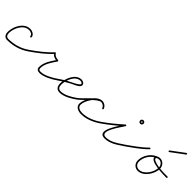

<svg xmlns="http://www.w3.org/2000/svg" viewBox="141 -1351 2194 2194"><g transform="rotate(45 1238.0 -253.5)"><path d="M242.5 -207C242.5 -207 242.5 -207 242.5 -207C242.5 -243.6 199.6 -264.8 168.2 -265.5C102.8 -267 59 -221.2 31.5 -166.2C6.4 -116.1 -23.6 12.5 69 12.5C164.3 12.5 255.4 -14.2 333.5 -69.2C337.8 -72.3 338.8 -78.2 335.8 -82.5C332.7 -86.8 326.8 -87.8 322.5 -84.8C322.5 -84.8 322.5 -84.8 322.5 -84.8C247.6 -32 160.4 -6.5 69 -6.5C-3.7 -6.5 30.6 -121.9 48.5 -157.8C72.6 -205.9 110 -247.8 167.8 -246.5C188.2 -246 223.5 -232.5 223.5 -207C223.5 -201.8 227.8 -197.5 233 -197.5C238.2 -197.5 242.5 -201.8 242.5 -207Z M320.2 -71.6C323.2 -67.3 329.1 -66.2 333.4 -69.2C414 -125.2 501.5 -190.5 567.1 -263.7C568.9 -265.7 564.4 -267.5 559.7 -268.2C555.1 -268.8 550.2 -268.3 551.5 -265.8C567.4 -233.3 606.6 -220.3 640.5 -218.5C643.7 -218.3 642.7 -223.4 640.5 -227.7C638.3 -232.1 634.8 -235.9 633.1 -233.2C591.4 -170.2 542.7 -106.4 542.7 -27.1C542.7 6 566.2 17.4 596.1 17.4C660.6 17.4 750.5 -32.7 801.5 -69.3C805.8 -72.3 806.8 -78.3 803.7 -82.5C800.7 -86.8 794.7 -87.8 790.5 -84.7C790.5 -84.7 790.5 -84.7 790.5 -84.7C742.9 -50.6 656.2 -1.6 596.1 -1.6C576.8 -1.6 561.7 -5.2 561.7 -27.1C561.7 -101.9 609.6 -163.2 648.9 -222.8C650.7 -225.4 650.4 -229 648.9 -232C647.4 -235 644.7 -237.3 641.5 -237.5C614.9 -238.9 581.2 -248.3 568.5 -274.2C567.3 -276.7 564.3 -278.3 561.2 -278.7C558.1 -279.1 554.8 -278.4 552.9 -276.3C488.3 -204.3 401.9 -139.9 322.6 -84.8C318.3 -81.8 317.2 -75.9 320.2 -71.6Z M801.4 -69.2C801.4 -69.2 801.4 -69.2 801.4 -69.2C844.3 -99.1 888.7 -126.6 935 -151C963.6 -166.1 1001.1 -179.2 1025.4 -200.5C1035 -208.8 1040.5 -219.1 1040.5 -232C1040.5 -257.4 1010.7 -270.5 989 -270.5C894.7 -270.5 845.5 -145.1 845.5 -66C845.5 -21.9 865.5 13.5 914 13.5C983.3 13.5 1056 -30.9 1110.5 -69.2C1114.8 -72.3 1115.8 -78.2 1112.8 -82.5C1109.7 -86.8 1103.8 -87.8 1099.5 -84.8C1099.5 -84.8 1099.5 -84.8 1099.5 -84.8C1048.6 -48.9 979 -5.5 914 -5.5C876.4 -5.5 864.5 -32.5 864.5 -66C864.5 -133.8 906.6 -251.5 989 -251.5C999.3 -251.5 1021.5 -245.5 1021.5 -232C1021.5 -205.2 906.5 -157.5 884.9 -145C852.6 -126.4 821.2 -106.1 790.6 -84.8C786.3 -81.8 785.2 -75.9 788.2 -71.6C791.2 -67.3 797.1 -66.2 801.4 -69.2Z M1110.4 -69.2C1110.4 -69.2 1110.4 -69.2 1110.4 -69.2C1164.7 -107 1275.6 -247 1328.7 -247C1353.1 -247 1378.9 -230.1 1385.9 -206.3C1387.4 -201.3 1392.6 -198.4 1397.7 -199.9C1402.7 -201.4 1405.6 -206.6 1404.1 -211.7C1404.1 -211.7 1404.1 -211.7 1404.1 -211.7C1394.8 -243.5 1361.5 -266 1328.7 -266C1261.3 -266 1161.2 -127.8 1099.6 -84.8C1095.3 -81.8 1094.2 -75.9 1097.2 -71.6C1100.2 -67.3 1106.1 -66.2 1110.4 -69.2ZM1404.1 -211.7C1404.1 -211.7 1404.1 -211.7 1404.1 -211.7C1394.8 -243.6 1361.6 -266 1328.7 -266C1245.2 -266 1164.1 -133.1 1164.1 -58.7C1164.1 -5.5 1217.1 14.3 1262.6 14.3C1346.2 14.3 1428.9 -22 1496.4 -69.2C1500.7 -72.2 1501.8 -78.1 1498.8 -82.4C1495.8 -86.7 1489.9 -87.8 1485.6 -84.8C1421.3 -39.8 1342.3 -4.7 1262.6 -4.7C1228.5 -4.7 1183.1 -16.9 1183.1 -58.7C1183.1 -122.4 1256.5 -247 1328.7 -247C1353.1 -247 1378.9 -230.2 1385.9 -206.3C1387.4 -201.3 1392.6 -198.4 1397.7 -199.9C1402.7 -201.4 1405.6 -206.6 1404.1 -211.7Z M1496.4 -69.2C1496.4 -69.2 1496.4 -69.2 1496.4 -69.2C1573.8 -122.6 1649.5 -185 1719.4 -247.9C1723.4 -251.6 1721.2 -256.9 1717.3 -260.2C1713.4 -263.4 1707.8 -264.6 1704.9 -260C1669.2 -202 1501.3 20.5 1650 20.5C1729.1 20.5 1797.2 -25.4 1859.5 -69.2C1863.8 -72.3 1864.8 -78.2 1861.8 -82.5C1858.7 -86.8 1852.8 -87.8 1848.5 -84.8C1789.9 -43.5 1724.6 1.5 1650 1.5C1537.2 1.5 1690.6 -200.5 1721.1 -250C1723.9 -254.6 1722.3 -259.5 1719 -262.2C1715.7 -265 1710.7 -265.7 1706.6 -262.1C1637.4 -199.6 1562.4 -137.8 1485.6 -84.8C1481.3 -81.8 1480.2 -75.9 1483.2 -71.6C1486.2 -67.3 1492.1 -66.2 1496.4 -69.2ZM1827.5 -414C1827.5 -409.3 1823.7 -405.5 1819 -405.5C1814.3 -405.5 1810.5 -409.3 1810.5 -414C1810.5 -418.7 1814.3 -422.5 1819 -422.5C1823.7 -422.5 1827.5 -418.7 1827.5 -414ZM1791.5 -414C1791.5 -398.8 1803.8 -386.5 1819 -386.5C1834.2 -386.5 1846.5 -398.8 1846.5 -414C1846.5 -429.2 1834.2 -441.5 1819 -441.5C1803.8 -441.5 1791.5 -429.2 1791.5 -414Z M1846.3 -70.2C1849.3 -65.9 1855.2 -64.9 1859.5 -67.9C1942.1 -126.6 2030.5 -184.9 2101.8 -257.3C2105.5 -261.1 2105.4 -267.1 2101.7 -270.8C2097.9 -274.5 2091.9 -274.4 2088.2 -270.7C2088.2 -270.7 2088.2 -270.7 2088.2 -270.7C2017.8 -199.1 1930.2 -141.5 1848.5 -83.4C1844.2 -80.4 1843.2 -74.4 1846.3 -70.2Z M2228 -253.5C2225.8 -258.2 2220.1 -260.3 2215.4 -258.1C2144.4 -225.2 2095.2 -149.4 2095.2 -71.2C2095.2 -23.2 2130.7 14.2 2179.2 14.2C2270.8 14.2 2343.1 -99.6 2343.1 -182.5C2343.1 -226.1 2309.5 -269.5 2264 -269.5C2242 -269.5 2214.4 -265 2206 -241.1C2206 -241.1 2206 -241.2 2206 -241.2C2206 -241.2 2206.1 -241.2 2206.1 -241.2C2177.9 -162.3 2427.6 -161.6 2466 -161.5C2471.2 -161.5 2475.5 -165.7 2475.5 -171C2475.5 -176.2 2471.3 -180.5 2466 -180.5C2466 -180.5 2466 -180.5 2466 -180.5C2398.4 -180.6 2306.7 -179.9 2244.5 -208.8C2234.8 -213.3 2219.3 -221.7 2223.9 -234.8C2223.9 -234.8 2224 -234.8 2224 -234.8C2224 -234.8 2224 -234.9 2224 -234.9C2229 -249.3 2251.3 -250.5 2264 -250.5C2298.9 -250.5 2324.1 -215.6 2324.1 -182.5C2324.1 -110.3 2260 -4.8 2179.2 -4.8C2141.1 -4.8 2114.2 -33.6 2114.2 -71.2C2114.2 -142 2159.1 -211.1 2223.4 -240.9C2228.1 -243.1 2230.2 -248.7 2228 -253.5Z M2269.4 -394.3C2272.5 -390.1 2278.5 -389.2 2282.7 -392.4C2335 -431.4 2387.3 -470.4 2439.7 -509.4C2443.9 -512.5 2444.8 -518.5 2441.6 -522.7C2438.5 -526.9 2432.5 -527.8 2428.3 -524.6C2428.3 -524.6 2428.3 -524.6 2428.3 -524.6C2376 -485.6 2323.7 -446.6 2271.3 -407.6C2267.1 -404.5 2266.2 -398.5 2269.4 -394.3Z"/></g></svg>

Font: FRB American Cursive Extralight
Style: Italic
Weight: 200
Italic angle: -25°
Version: Version 2.0;Modular Font Editor K font №1